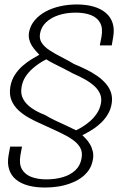

<svg xmlns="http://www.w3.org/2000/svg" viewBox="-20 -700 580 859"><path d="M182 139Q210 139 238.2 134.8Q266.5 130.5 292.5 121.2Q318.5 112 339.8 97.8Q361 83.5 375.5 63.5Q390 43.5 395 17Q399.5 -4.5 395.2 -22.5Q391 -40.5 382.5 -54.8Q374 -69 364.5 -79Q355 -89 348.5 -95Q356 -99 370 -106.5Q384 -114 400.8 -125.2Q417.5 -136.5 433.8 -152.2Q450 -168 462.5 -188.8Q475 -209.5 479.5 -235.5Q484 -262.5 476.8 -285Q469.5 -307.5 453.2 -326.2Q437 -345 414.2 -360.8Q391.5 -376.5 365 -389.5Q338.5 -402.5 311.5 -413.5Q283 -430.5 254.2 -445Q225.5 -459.5 202.5 -474.5Q179.5 -489.5 167.2 -507.5Q155 -525.5 159 -549Q164 -579 186 -600Q208 -621 242.2 -632.2Q276.5 -643.5 319 -643.5Q357.5 -643.5 386 -632.8Q414.5 -622 427.8 -598.2Q441 -574.5 434 -535L426.5 -497H480L486.5 -535Q492.5 -570 483.8 -597Q475 -624 453.2 -642.5Q431.5 -661 398.8 -670.5Q366 -680 324 -680Q285 -680 249 -672Q213 -664 184 -648.2Q155 -632.5 135.5 -609.5Q116 -586.5 110 -556.5Q107 -539 110.8 -523.5Q114.5 -508 122.8 -495.2Q131 -482.5 140.2 -472.2Q149.5 -462 156 -455Q142.5 -448 122.5 -435.8Q102.5 -423.5 82.2 -406.2Q62 -389 46.5 -365.2Q31 -341.5 26 -310.5Q21 -277.5 31 -252.2Q41 -227 62 -207.2Q83 -187.5 111 -172Q139 -156.5 169.5 -143.5Q210 -125 244.2 -109Q278.5 -93 302.8 -76.5Q327 -60 338.5 -40Q350 -20 345 7.5Q339.5 41 317.2 61.8Q295 82.5 261.5 92.5Q228 102.5 187 102.5Q149.5 102.5 120.8 91.8Q92 81 78.2 57.2Q64.5 33.5 71.5 -6.5L78.5 -44H25.5L18.5 -6Q12 30.5 20.8 57.8Q29.5 85 51.2 103Q73 121 106 130Q139 139 182 139ZM320.5 -117Q299 -128 275 -138.8Q251 -149.5 227 -161Q203 -172.5 181.5 -185.5Q147.5 -198.5 122 -216Q96.5 -233.5 83.8 -256.8Q71 -280 76.5 -310.5Q80.5 -335.5 93.5 -355.8Q106.5 -376 123.5 -391.2Q140.5 -406.5 157.5 -417.5Q174.5 -428.5 187 -434.5Q201.5 -425 222.5 -414.5Q243.5 -404 265.5 -393Q287.5 -382 306 -371.5Q333.5 -359.5 358 -346Q382.5 -332.5 400.8 -316.2Q419 -300 427.5 -280.5Q436 -261 431.5 -237.5Q427 -212.5 413.2 -192.2Q399.5 -172 382 -157Q364.5 -142 347.8 -132Q331 -122 320.5 -117Z"/></svg>

Font: Anybody UltraCondensed Thin Light
Style: Italic
Weight: 300
Italic angle: -10°
Version: Version 1.111